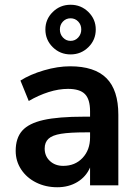

<svg xmlns="http://www.w3.org/2000/svg" viewBox="-20 -780 580 808"><path d="M478 -297V0H359V-75Q342 -36 305.5 -14Q269 8 221 8Q172 8 132 -12Q92 -32 69 -67Q46 -102 46 -145Q46 -199 73.5 -230Q101 -261 163 -275Q225 -289 334 -289H359V-312Q359 -362 337.5 -384Q316 -406 266 -406Q227 -406 184.5 -392.5Q142 -379 101 -355L66 -441Q107 -467 165 -484Q223 -501 275 -501Q378 -501 428 -451Q478 -401 478 -297ZM359 -202V-223H341Q274 -223 237 -217Q200 -211 184 -196Q168 -181 168 -155Q168 -123 190 -102.5Q212 -82 246 -82Q296 -82 327.5 -115.5Q359 -149 359 -202ZM171 -656Q171 -699 202 -729.5Q233 -760 277 -760Q321 -760 352 -729.5Q383 -699 383 -656Q383 -612 352 -581.5Q321 -551 277 -551Q233 -551 202 -581.5Q171 -612 171 -656ZM322 -656Q322 -676 309 -689.5Q296 -703 277 -703Q258 -703 245 -689.5Q232 -676 232 -656Q232 -636 245 -622Q258 -608 277 -608Q296 -608 309 -622Q322 -636 322 -656Z"/></svg>

Font: wassup Sans
Style: Bold
Weight: 700
Version: Version 2.001